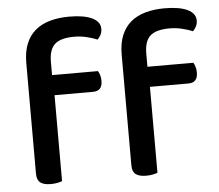

<svg xmlns="http://www.w3.org/2000/svg" viewBox="-50 -727 899 788"><g transform="rotate(-5 400.0 -333.0)"><path d="M172 -439H361Q365 -433 368.5 -422.5Q372 -412 372 -398Q372 -356 334 -356H175V-2Q168 1 155.5 3.5Q143 6 128 6Q99 6 85 -5Q71 -16 71 -42V-498Q71 -544 84.5 -577Q98 -610 123 -631Q148 -652 183.5 -662Q219 -672 262 -672Q324 -672 357 -656Q390 -640 390 -611Q390 -597 384.5 -586.5Q379 -576 371 -568Q352 -576 327 -582Q302 -588 276 -588Q220 -588 196 -566Q172 -544 172 -494ZM565 -439H754Q758 -433 761.5 -422.5Q765 -412 765 -398Q765 -356 727 -356H568V-2Q561 1 548.5 3.5Q536 6 521 6Q492 6 478 -5Q464 -16 464 -42V-498Q464 -544 477.5 -577Q491 -610 516 -631Q541 -652 576.5 -662Q612 -672 655 -672Q717 -672 750 -656Q783 -640 783 -611Q783 -597 777.5 -586.5Q772 -576 764 -568Q745 -576 720 -582Q695 -588 669 -588Q613 -588 589 -566Q565 -544 565 -494Z"/></g></svg>

Font: Baloo Bhaina 2 Medium
Style: Regular
Weight: 500
Designer: Yesha Goshar, Manish Minz, Shuchita Grover and Ek Type
Foundry: Ek Type
Version: Version 1.640;hotconv 1.0.111;makeotfexe 2.5.65597; ttfautoh